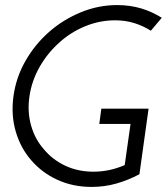

<svg xmlns="http://www.w3.org/2000/svg" viewBox="-20 -726 657 756"><path d="M565 -298H379L371 -238H494L471 -76Q441 -63 410.5 -56.5Q380 -50 348 -50Q287 -50 237 -73.5Q187 -97 153 -138Q118 -177 102.5 -231.5Q87 -286 96 -347Q105 -408 136 -462.5Q167 -517 213 -558Q258 -599 315 -622.5Q372 -646 433 -646Q474 -646 509 -635Q544 -624 574 -605L617 -656Q579 -680 535.5 -693Q492 -706 441 -706Q367 -706 298 -677.5Q229 -649 174 -601Q118 -552 80.5 -486.5Q43 -421 33 -347Q23 -273 42 -208Q61 -143 103 -95Q145 -46 206 -18Q267 10 341 10Q392 10 439 -3.5Q486 -17 529 -40Z"/></svg>

Font: Josefin Slab Thin SemiBold
Style: Italic
Weight: 600
Italic angle: -12°
Version: Version 2.000